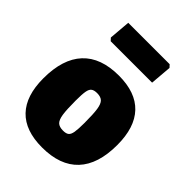

<svg xmlns="http://www.w3.org/2000/svg" viewBox="-204 -792 905 905"><g transform="rotate(45 248.5 -339.5)"><path d="M483 -247Q483 -119 421.5 -53.5Q360 12 240 12Q128 12 71 -47.5Q14 -107 14 -223Q14 -352 75.5 -418Q137 -484 257 -484Q369 -484 426 -424Q483 -364 483 -247ZM196 -257Q196 -196 200.5 -166.5Q205 -137 217 -125.5Q229 -114 254 -114Q274 -114 283.5 -121.5Q293 -129 296.5 -149.5Q300 -170 300 -211Q300 -271 295.5 -300.5Q291 -330 279 -341.5Q267 -353 243 -353Q223 -353 213 -345.5Q203 -338 199.5 -318Q196 -298 196 -257ZM400 -678 391 -571H115L103 -584L112 -691H388Z"/></g></svg>

Font: Luna Sans Black
Style: Regular
Weight: 900
Designer: Juan Pablo del Peral
Foundry: Huerta Tipografica
Version: Version 2.001; ttfautohint (v1.5)